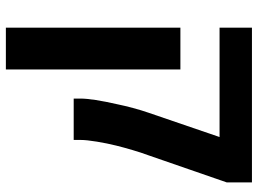

<svg xmlns="http://www.w3.org/2000/svg" viewBox="-136 -535 912 680"><g transform="rotate(90 320.0 -195.0)"><path d="M329.1 -23.4Q329.1 -66.4 349.6 -156.2Q354.5 -180.2 362.5 -210.2Q370.6 -240.2 379.4 -265.6L465.3 -516.6H78.1V-631.3H626V-542L529.3 -262.7Q521 -240.7 511.5 -208.5Q502 -176.3 495.6 -150.4Q487.8 -119.1 481.7 -82.3Q475.6 -45.4 475.6 -23.4V0H329.1ZM78.1 -377.9H226.1V240.2H78.1Z"/></g></svg>

Font: Viking Open Sans
Style: Bold
Weight: 700
Foundry: Ascender Corporation
Version: Version 2.001